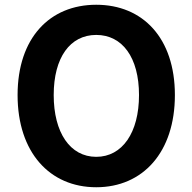

<svg xmlns="http://www.w3.org/2000/svg" viewBox="-20 -774 810 808"><path d="M385 14C581 14 716 -133 716 -374C716 -614 581 -754 385 -754C189 -754 54 -614 54 -374C54 -133 189 14 385 14ZM385 -114C275 -114 206 -216 206 -374C206 -532 275 -627 385 -627C495 -627 565 -532 565 -374C565 -216 495 -114 385 -114Z"/></svg>

Font: Noto Sans JP
Style: Bold
Weight: 700
Designer: Ryoko NISHIZUKA 西塚涼子 (kana, bopomofo & ideographs); Paul D. Hunt (Latin, Greek & Cyrillic); Sandoll Communications 산돌커뮤니
Foundry: Adobe
Version: Version 2.004;hotconv 1.0.118;makeotfexe 2.5.65603